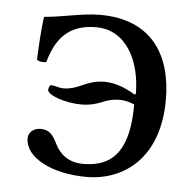

<svg xmlns="http://www.w3.org/2000/svg" viewBox="-40 -480 535 530"><g transform="rotate(5 227.0 -214.5)"><path d="M47 -82C47 -29 122 10 218 10C322 10 418 -60 418 -221C418 -342 362.5 -439 217 -439C167 -439 115 -424 63 -420C57.7 -381.7 55.7 -340.7 54 -300C62.3 -295.3 69.8 -294.4 80 -296C98 -360 131 -404 209 -404C292.5 -404 334 -322 334 -230L331 -228C304 -244 276 -256 245 -256C221.5 -256 202.4 -249.4 184.2 -241.1C167.9 -233.6 151.7 -228 134 -228C120 -228 107 -234 100 -234C94 -234 92 -224 92 -220C92 -206 141 -188 186 -188C210.4 -188 227.7 -193.1 243.5 -199.7C258.4 -206 272.8 -210 292 -210C306 -210 319 -206 332 -201C332 -82 295 -25 206 -25C164 -25 140 -47 127 -74C112 -106 98 -111 80 -111C61 -111 47 -98 47 -82Z"/></g></svg>

Font: Libertinus Math
Style: Regular
Weight: 400
Designer: Philipp H. Poll
Foundry: Khaled Hosny
Version: Version 6.2